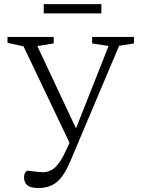

<svg xmlns="http://www.w3.org/2000/svg" viewBox="-20 -694 702 946"><path d="M169 232.5Q131 232.5 114.8 219Q98.5 205.5 98.5 180Q98.5 166.5 104.2 156.8Q110 147 116 147Q120 147 134.5 149Q149 151 164.8 152.8Q180.5 154.5 189 154.5Q226 154.5 251.5 131Q277 107.5 303 52L322.5 9.5L96 -465.5L17 -483V-512H244.5V-480L164 -467L354.5 -61.5L515 -467.5L434 -480V-512H640V-480L567 -468.5L326.5 100.5Q295 175 259 203.8Q223 232.5 169 232.5ZM195.5 -628V-673.5H479.5V-628Z"/></svg>

Font: Newsreader Caption Light
Style: Regular
Weight: 300
Designer: Hugues Gentile
Foundry: Production Type
Version: Version 1.001